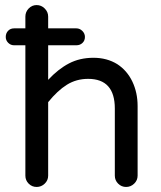

<svg xmlns="http://www.w3.org/2000/svg" viewBox="-20 -739 640 765"><path d="M81.1 -39.1V-558.6H36.1Q22.5 -558.6 12.7 -568.4Q2.9 -578.1 2.9 -591.8Q2.9 -606.4 12.2 -616.2Q21.5 -626 36.1 -626H81.1V-672.9Q81.1 -691.4 94.2 -705.1Q107.4 -718.8 126 -718.8Q144.5 -718.8 158.2 -705.1Q171.9 -691.4 171.9 -672.9V-626H284.2Q297.9 -626 308.1 -615.7Q318.4 -605.5 318.4 -591.8Q318.4 -577.1 308.6 -567.9Q298.8 -558.6 284.2 -558.6H171.9V-420.9Q211.9 -463.9 254.9 -486.3Q297.9 -508.8 352.5 -508.8Q406.2 -508.8 447.3 -483.4Q486.3 -458 507.3 -414.1Q528.3 -370.1 528.3 -316.4V-39.1Q528.3 -20.5 514.6 -7.3Q501 5.9 482.4 5.9Q463.9 5.9 450.7 -7.3Q437.5 -20.5 437.5 -39.1V-306.6Q437.5 -424.8 331.1 -424.8Q284.2 -424.8 246.6 -401.4Q209 -377.9 171.9 -332V-39.1Q171.9 -20.5 158.2 -7.3Q144.5 5.9 126 5.9Q107.4 5.9 94.2 -7.3Q81.1 -20.5 81.1 -39.1Z"/></svg>

Font: jf-openhuninn-2.1
Style: Regular
Weight: 400
Designer: [Kosugi Maru]
Designed by MOTOYA      

[Varela Round]
Joe Prince (Latin component); Avraham Cornfeld (Hebrew component)
Foundry: justfont Co., Ltd.
Version: 2.1